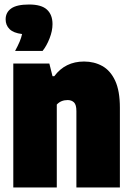

<svg xmlns="http://www.w3.org/2000/svg" viewBox="-20 -832 589 852"><path d="M39 0V-550H199L213 -494H221Q269.5 -559 353 -559Q398 -559 434 -539Q470 -519 491 -474Q512 -429 512 -354V0H319V-339Q319 -367.5 308.2 -377.8Q297.5 -388 280 -388Q250.5 -388 232 -368V0ZM47 -606Q59.5 -629 67 -646.8Q74.5 -664.5 78 -681Q40 -685.5 22.5 -702.8Q5 -720 5 -746Q5 -777 29.8 -794.5Q54.5 -812 109 -812Q164 -812 188.5 -789.2Q213 -766.5 213 -725Q213 -695 200 -661.8Q187 -628.5 169 -606Z"/></svg>

Font: Encode Sans Condensed Condensed Black
Style: Regular
Weight: 900
Width: 3
Designer: Multiple Designers
Foundry: Impallari Type
Version: Version 3.000; ttfautohint (v1.8.3) -l 8 -r 50 -G 200 -x 14 